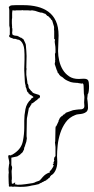

<svg xmlns="http://www.w3.org/2000/svg" viewBox="-20 -715 365 744"><path d="M16 -114Q18 -114 18.5 -113.5Q19 -113 21 -113Q23 -113 24 -114V-115Q29 -115 29 -117L33 -119L40 -124Q63 -141 68.5 -167.5Q74 -194 74 -221V-247Q74 -269 78.5 -292Q83 -315 100 -330L101 -332Q103 -334 103 -335H105Q106 -336 107 -336.5Q108 -337 109 -338L110 -339Q108 -341 105.5 -342.5Q103 -344 101 -346H99Q99 -347 98 -348H96Q95 -349 94.5 -350Q94 -351 93 -352H91L90 -356Q88 -358 86.5 -358.5Q85 -359 82 -373L80 -377Q79 -378 79 -387H78Q77 -392 76.5 -396Q76 -400 76 -404L74 -442V-450Q74 -458 74.5 -466.5Q75 -475 75 -484V-504Q75 -513 74 -523.5Q73 -534 69.5 -542.5Q66 -551 60 -556.5Q54 -562 45 -562L43 -564Q40 -564 37 -564.5Q34 -565 30 -565V-566L21 -569Q19 -570 17 -571.5Q15 -573 15 -578H17Q18 -579 18 -586V-606Q18 -608 16 -616V-674Q16 -678 15.5 -681Q15 -684 14 -688Q16 -690 19.5 -692.5Q23 -695 40 -695H73Q100 -695 124.5 -689Q149 -683 167.5 -669.5Q186 -656 196.5 -633.5Q207 -611 207 -577Q207 -562 206 -547Q205 -532 205 -517Q205 -499 209.5 -479.5Q214 -460 223.5 -444.5Q233 -429 248 -419Q263 -409 285 -409Q290 -409 294.5 -409.5Q299 -410 304 -410Q318 -410 321.5 -403.5Q325 -397 325 -381Q325 -359 321 -351H320L318 -333Q320 -321 320.5 -309.5Q321 -298 321 -296Q320 -286 314.5 -281.5Q309 -277 301.5 -275Q294 -273 285.5 -272.5Q277 -272 271 -269Q248 -260 234.5 -241Q221 -222 213.5 -199Q206 -176 203.5 -152Q201 -128 201 -109Q201 -105 201.5 -99.5Q202 -94 202 -88Q202 -69 195 -54.5Q188 -40 177 -35V-33H175Q174 -26 167 -24V-22L160 -18Q159 -17 159 -16L149 -12Q148 -11 148 -10L143 -9Q142 -8 142 -7H140Q139 -6 132 -3V-2L115 2L103 4Q85 9 62 9H55L35 8Q32 8 31 9L26 8Q23 8 22 7V8Q17 8 16 9V7Q15 6 14 6Q14 3 15 2L14 -1Q14 -4 13.5 -13Q13 -22 13 -31Q13 -44 14 -45L13 -60L15 -78Q16 -79 16 -83Q16 -90 14 -97Q12 -104 12 -108V-111Q13 -114 16 -114ZM27 -65Q27 -61 26 -58Q25 -55 25 -50Q25 -44 25.5 -37.5Q26 -31 26 -26Q26 -17 25 -16Q25 -12 25.5 -8.5Q26 -5 26 -3Q31 -3 33 -4.5Q35 -6 38 -8L39 -7Q39 -4 38.5 -3.5Q38 -3 37 -1Q39 -1 41 -0.5Q43 0 45 0V1Q65 1 80 -1.5Q95 -4 110 -6V-7Q112 -7 113 -7.5Q114 -8 116 -8V-9L121 -11Q122 -11 130 -14L132 -15L137 -18L136 -17Q135 -17 145.5 -29Q156 -41 170 -46L171 -47L172 -45Q173 -46 173 -48Q172 -49 172 -50Q181 -59 184 -65.5Q187 -72 188 -73Q188 -75 185 -77V-80L188 -79V-82L186 -83Q188 -85 189 -89.5Q190 -94 191 -95H189Q190 -99 190 -102Q190 -105 193 -108L195 -110V-127V-145L193 -163L194 -168L195 -218Q195 -220 195.5 -223Q196 -226 198 -226L207 -245Q207 -249 208 -250H209Q209 -256 212 -256V-258L219 -265H221Q222 -266 224 -269Q226 -272 230 -272V-274H232Q233 -275 233.5 -276Q234 -277 235 -278L263 -288L276 -290Q280 -291 285.5 -291Q291 -291 295.5 -291.5Q300 -292 303.5 -295Q307 -298 307 -304Q307 -307 306.5 -311Q306 -315 306 -318Q306 -323 306.5 -328Q307 -333 307 -338Q307 -340 306.5 -344Q306 -348 305 -353L304 -382Q304 -389 301 -392L297 -391L284 -393Q282 -394 276 -394L264 -395L254 -397Q241 -402 235 -405.5Q229 -409 222 -416H220Q218 -418 218 -419H216L209 -426V-428Q208 -429 207 -429V-431Q203 -431 202 -440L200 -443L195 -458L192 -467Q193 -470 193 -473Q193 -476 194 -479H193L194 -483Q194 -488 193.5 -493.5Q193 -499 193 -504V-508H194Q195 -509 195 -514V-523Q195 -534 193.5 -541.5Q192 -549 192 -556Q192 -558 193 -558V-563H190V-587V-595Q189 -600 189.5 -604.5Q190 -609 189 -613L182 -636Q181 -637 180 -637.5Q179 -638 178 -639V-641L166 -653H164L155 -662H153L143 -666Q136 -666 135 -667L128 -669L122 -671Q117 -673 113 -673.5Q109 -674 104 -675Q101 -675 100 -674V-675L99 -674L88 -675H70L65 -676L64 -675H48H43Q40 -675 39 -674L29 -675Q28 -675 28 -673Q28 -671 27.5 -669Q27 -667 27 -665V-645Q26 -643 26 -634V-623Q27 -622 27 -621H26Q26 -619 26.5 -616.5Q27 -614 27 -612L26 -610Q27 -609 27.5 -605.5Q28 -602 28 -599Q28 -595 27.5 -592Q27 -589 27 -587L29 -580Q30 -579 33 -579V-578Q38 -577 41.5 -576.5Q45 -576 48 -576V-575Q49 -575 50.5 -574.5Q52 -574 60 -569H62L69 -564Q71 -564 74 -556.5Q77 -549 78 -548L80 -542Q81 -528 82 -518Q83 -508 83 -498Q83 -486 82.5 -474Q82 -462 82 -451L83 -449Q83 -447 82.5 -445Q82 -443 82 -441V-425L84 -411L86 -397Q86 -391 87 -390H88L90 -384Q90 -375 94 -371L102 -361H104Q104 -356 114.5 -352.5Q125 -349 132 -347L135 -343V-338Q134 -338 133 -337V-335Q132 -335 131 -334L128 -333Q126 -331 125.5 -330Q125 -329 124 -328L119 -325Q120 -326 113 -320Q106 -314 102 -314V-311Q102 -312 100.5 -308.5Q99 -305 97 -305V-303Q97 -302 95 -299.5Q93 -297 92 -297L86 -265Q84 -257 84 -251L83 -195Q83 -191 83 -187Q83 -183 84 -179L82 -166L78 -154Q77 -153 77 -148H76Q75 -147 75 -144H74Q73 -140 73 -136Q73 -134 72 -134L68 -126Q66 -123 63 -121Q60 -119 58 -116L50 -111Q48 -109 47 -109L24 -104V-75Q25 -73 26 -70.5Q27 -68 27 -65ZM137 -20Q136 -20 136 -19V-18H137Z"/></svg>

Font: Londrina Sketch
Style: Regular
Weight: 400
Designer: Marcelo Magalhaes
Foundry: Marcelo Magalhães
Version: Version 1.002